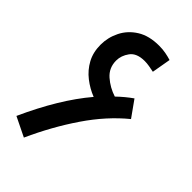

<svg xmlns="http://www.w3.org/2000/svg" viewBox="-213 -745 821 821"><g transform="rotate(45 197.0 -334.5)"><path d="M105 9 17 -34Q98 -213 193 -325Q157 -339 125.5 -363.5Q94 -388 75 -423Q56 -458 56 -504Q56 -548 76 -588Q96 -628 136 -653Q176 -678 236 -678Q258 -678 276.5 -674.5Q295 -671 311 -666L296 -580Q282 -583 267 -585.5Q252 -588 239 -588Q191 -588 171 -560.5Q151 -533 151 -503Q151 -459 183 -431Q215 -403 256 -390Q287 -420 321 -444L373 -371Q292 -305 225 -206.5Q158 -108 105 9Z"/></g></svg>

Font: Noto Sans Arabic UI Cn Md
Style: Regular
Weight: 500
Width: 3
Designer: Monotype Design Team, Nadine Chahine and Nizar Qandah
Foundry: Monotype Imaging Inc.
Version: Version 2.010; ttfautohint (v1.8.4.7-5d5b)